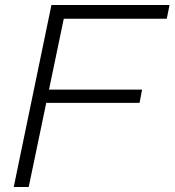

<svg xmlns="http://www.w3.org/2000/svg" viewBox="-20 -749 699 769"><path d="M35 0 186 -729H659L648 -674H218L239 -691L95 0ZM134 -337 150 -390H549L539 -337Z"/></svg>

Font: Mona Sans ExtraLight Light
Style: Italic
Weight: 300
Italic angle: -11.6951°
Version: Version 2.000